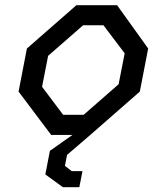

<svg xmlns="http://www.w3.org/2000/svg" viewBox="-20 -534 660 760"><path d="M182.5 0H267L177.5 63L159.5 156.5L229 207H294L306.5 143.5H264L237 122.5L245.5 79L337.5 0L533.5 -171.5L566.5 -342L443.5 -513.5H282.5L86.5 -342L53.5 -171.5ZM146.5 -190.5 170.5 -313 309 -434H389.5L473.5 -323L449.5 -200.5L311 -79.5H230Z"/></svg>

Font: Monaspace Krypton
Style: Italic
Weight: 400
Italic angle: -11°
Designer: Riley Cran & the Lettermatic Team
Foundry: Lettermatic
Version: Version 1.101 (Monaspace Krypton)